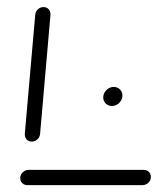

<svg xmlns="http://www.w3.org/2000/svg" viewBox="-20 -539 483 559"><path d="M419.3 -22.2Q418.9 -16.3 415.4 -11.1Q411.9 -5.9 406.5 -3Q401.1 0 395.2 0H59.3Q53.3 0 48.3 -3Q43.3 -5.9 40.9 -11.1Q38.5 -16.3 38.9 -22.2Q39.3 -28.1 42.8 -33.3Q46.3 -38.5 51.7 -41.5Q57 -44.4 63 -44.4H398.9Q404.8 -44.4 409.8 -41.5Q414.8 -38.5 417.2 -33.3Q419.6 -28.1 419.3 -22.2ZM72.6 -126.7Q66.7 -126.7 61.7 -129.6Q56.7 -132.6 54.3 -137.8Q51.9 -143 52.2 -148.9L82.6 -496.3Q83 -502.2 86.5 -507.4Q90 -512.6 95.4 -515.6Q100.7 -518.5 106.7 -518.5Q112.6 -518.5 117.6 -515.6Q122.6 -512.6 125 -507.4Q127.4 -502.2 127 -496.3L96.7 -148.9Q96.3 -143 92.8 -137.8Q89.3 -132.6 83.9 -129.6Q78.5 -126.7 72.6 -126.7ZM280.7 -258.1Q281.5 -265.6 285.9 -272Q290.4 -278.5 297 -282.2Q303.7 -285.9 311.1 -285.9Q318.5 -285.9 324.6 -282.2Q330.7 -278.5 333.9 -272Q337 -265.6 336.3 -258.1Q335.6 -250.7 331.1 -244.3Q326.7 -237.8 320 -234.1Q313.3 -230.4 305.9 -230.4Q298.5 -230.4 292.4 -234.1Q286.3 -237.8 283.1 -244.3Q280 -250.7 280.7 -258.1Z"/></svg>

Font: 26F Galaxy Sans Oblique
Style: Regular
Weight: 400
Italic angle: -5°
Designer: C₂₉H₂₅N₃O₅
Version: Version 1.200;FEAKit 1.0